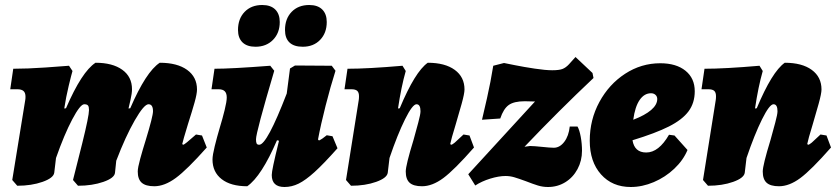

<svg xmlns="http://www.w3.org/2000/svg" viewBox="-20 -736 3344 768"><path d="M764 -198 788 -194 807 -146Q728 -57 683 -24Q638 9 597 9Q563 9 547 -5Q531 -19 531 -50Q531 -65 541 -101.5Q551 -138 563 -176Q592 -271 592 -291Q592 -319 574 -319Q556 -319 519 -254.5Q482 -190 445 -93L440 -45Q438 -24 393.5 -8.5Q349 7 292 7L272 -16Q282 -54 309 -163Q336 -272 336 -296Q336 -309 332 -314Q328 -319 317 -319Q301 -319 269 -258.5Q237 -198 204 -104L197 -45Q194 -24 150 -8.5Q106 7 49 7L29 -16L81 -336Q82 -341 82 -349Q82 -365 74 -372Q66 -379 49 -379H21L33 -461Q89 -461 161.5 -466Q234 -471 256 -473L270 -452Q266 -439 255 -393.5Q244 -348 237 -302L244 -303Q307 -449 362 -485Q430 -485 469 -457Q508 -429 508 -379Q508 -363 502 -336.5Q496 -310 494 -302L501 -303Q564 -449 619 -485Q689 -485 728.5 -456.5Q768 -428 768 -378Q768 -361 758.5 -327Q749 -293 732 -240Q711 -171 709 -160L712 -157Q716 -157 728 -167Q740 -177 764 -198Z M1330 -143Q1274 -80 1238 -47.5Q1202 -15 1174.5 -1.5Q1147 12 1118 12Q1067 12 1067 -36Q1067 -46 1073.5 -77Q1080 -108 1096 -173L1088 -175Q1026 -31 969 9Q903 9 866.5 -19.5Q830 -48 830 -98Q830 -115 839 -151.5Q848 -188 859 -225Q870 -261 878.5 -295.5Q887 -330 887 -346Q887 -363 879 -371Q871 -379 854 -379H826L838 -461Q905 -461 1061 -473L1077 -453Q1004 -206 1004 -179Q1004 -167 1006.5 -162Q1009 -157 1017 -157Q1048 -157 1127 -362L1140 -462L1160 -474L1307 -473L1322 -453Q1302 -390 1282.5 -313.5Q1263 -237 1252 -178L1256 -174Q1269 -180 1287 -195L1310 -191ZM932 -616Q932 -661 958.5 -688.5Q985 -716 1029 -716Q1063 -716 1081 -698Q1099 -680 1099 -648Q1099 -604 1072 -576.5Q1045 -549 1002 -549Q968 -549 950 -566.5Q932 -584 932 -616ZM1120 -616Q1120 -661 1146.5 -688.5Q1173 -716 1217 -716Q1251 -716 1269 -698Q1287 -680 1287 -648Q1287 -604 1260.5 -576.5Q1234 -549 1191 -549Q1156 -549 1138 -566Q1120 -583 1120 -616Z M1876 -146Q1797 -56 1753 -23.5Q1709 9 1668 9Q1634 9 1618.5 -5Q1603 -19 1603 -50Q1603 -75 1634 -176Q1644 -212 1653 -245.5Q1662 -279 1662 -291Q1662 -319 1646 -319Q1630 -319 1600 -258.5Q1570 -198 1538 -104L1531 -45Q1528 -24 1484.5 -8.5Q1441 7 1384 7L1364 -16L1415 -336Q1416 -342 1416 -351Q1416 -366 1409 -372.5Q1402 -379 1385 -379H1358L1370 -461Q1451 -461 1590 -473L1603 -452Q1585 -389 1572 -302L1579 -303Q1640 -449 1691 -485Q1760 -485 1799 -456.5Q1838 -428 1838 -378Q1838 -362 1826.5 -320.5Q1815 -279 1803 -239Q1784 -177 1781 -160L1784 -157Q1789 -157 1799 -165.5Q1809 -174 1834 -198L1858 -194Z M1953 -473 1996 -484Q2006 -482 2041 -475Q2076 -468 2119 -461.5Q2162 -455 2189 -455Q2216 -455 2229.5 -460Q2243 -465 2256 -479L2282 -508L2350 -444L2354 -424Q2214 -292 2078 -149L2100 -152Q2110 -152 2121 -151Q2132 -150 2143 -149Q2181 -145 2195 -145Q2219 -145 2237 -168.5Q2255 -192 2259 -230H2290Q2298 -216 2303 -188.5Q2308 -161 2308 -133Q2308 -93 2290 -59.5Q2272 -26 2241 -7Q2210 12 2172 12Q2151 12 2131.5 6Q2112 0 2084 -11Q2054 -22 2037 -27Q2020 -32 2002 -32Q1975 -32 1941 -21.5Q1907 -11 1881 6L1853 -39L2120 -330L2079 -331Q2036 -331 2015 -316Q1994 -301 1981 -262L1908 -257Q1913 -277 1928 -343.5Q1943 -410 1953 -473Z M2510 -175Q2518 -126 2565 -126Q2615 -126 2656 -197L2678 -194L2730 -136Q2713 -95 2677 -61Q2641 -27 2595 -7.5Q2549 12 2503 12Q2429 12 2384 -38.5Q2339 -89 2339 -173Q2339 -257 2377.5 -328Q2416 -399 2480.5 -441Q2545 -483 2621 -483Q2685 -483 2722 -453Q2759 -423 2759 -371Q2759 -324 2734 -290.5Q2709 -257 2655.5 -230Q2602 -203 2510 -175ZM2513 -257Q2560 -275 2584.5 -296Q2609 -317 2609 -340Q2609 -350 2602 -356.5Q2595 -363 2584 -363Q2557 -363 2538.5 -336Q2520 -309 2513 -257Z M3304 -146Q3225 -56 3181 -23.5Q3137 9 3096 9Q3062 9 3046.5 -5Q3031 -19 3031 -50Q3031 -75 3062 -176Q3072 -212 3081 -245.5Q3090 -279 3090 -291Q3090 -319 3074 -319Q3058 -319 3028 -258.5Q2998 -198 2966 -104L2959 -45Q2956 -24 2912.5 -8.5Q2869 7 2812 7L2792 -16L2843 -336Q2844 -342 2844 -351Q2844 -366 2837 -372.5Q2830 -379 2813 -379H2786L2798 -461Q2879 -461 3018 -473L3031 -452Q3013 -389 3000 -302L3007 -303Q3068 -449 3119 -485Q3188 -485 3227 -456.5Q3266 -428 3266 -378Q3266 -362 3254.5 -320.5Q3243 -279 3231 -239Q3212 -177 3209 -160L3212 -157Q3217 -157 3227 -165.5Q3237 -174 3262 -198L3286 -194Z"/></svg>

Font: Alegreya Black
Style: Italic
Weight: 900
Italic angle: -7°
Designer: Juan Pablo del Peral
Foundry: Huerta Tipografica
Version: Version 2.007; ttfautohint (v1.6)